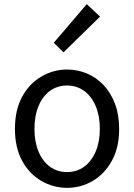

<svg xmlns="http://www.w3.org/2000/svg" viewBox="-20 -892 646 925"><path d="M303 13Q237 13 179 -20.5Q121 -54 86.5 -117.5Q52 -181 52 -271Q52 -362 86.5 -425.5Q121 -489 179 -523Q237 -557 303 -557Q353 -557 398.5 -538Q444 -519 479 -482Q514 -445 534 -392Q554 -339 554 -271Q554 -181 519 -117.5Q484 -54 427 -20.5Q370 13 303 13ZM303 -63Q350 -63 385.5 -89Q421 -115 441 -162Q461 -209 461 -271Q461 -334 441 -381Q421 -428 385.5 -454Q350 -480 303 -480Q256 -480 220.5 -454Q185 -428 165.5 -381Q146 -334 146 -271Q146 -209 165.5 -162Q185 -115 220.5 -89Q256 -63 303 -63ZM286 -640 239 -686 398 -872 462 -812Z"/></svg>

Font: Noto Sans JP Thin
Style: Regular
Weight: 400
Version: Version 2.004-H2;hotconv 1.0.118;makeotfexe 2.5.65603